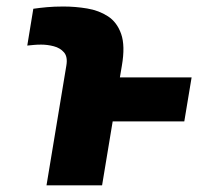

<svg xmlns="http://www.w3.org/2000/svg" viewBox="-20 -558 625 578"><path d="M287.3 0H120L179.7 -360.4Q184.3 -386.7 172.8 -400.2Q161.2 -413.7 142 -418.7Q122.9 -423.7 104 -423.7Q92 -423.7 82.4 -422.8Q72.8 -421.9 62.1 -420.8L80.3 -531.6Q99.4 -534.4 121.3 -536.4Q143.1 -538.4 170.8 -538.4Q206.7 -538.4 242.2 -532.5Q277.7 -526.6 305 -508.9Q332.4 -491.1 344.8 -455.6Q357.2 -420.1 346.9 -360.4L340.9 -324.9H556.8L534.8 -192.5H319.2Z"/></svg>

Font: Inter UI Extra Bold
Style: Italic
Weight: 800
Italic angle: 9.39999°
Designer: Rasmus Andersson
Foundry: rsms
Version: 3.2;8d6f07862